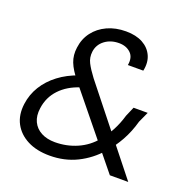

<svg xmlns="http://www.w3.org/2000/svg" viewBox="-128 -836 958 971"><g transform="rotate(20 351.0 -350.5)"><path d="M560 0 241 -392Q205 -436 191 -472Q177 -508 183 -550Q189 -598 216.5 -634.5Q244 -671 288.5 -691.5Q333 -712 389 -712Q443 -712 479.5 -692Q516 -672 532 -636.5Q548 -601 538 -555H455Q463 -598 439 -621Q415 -644 376 -644Q331 -644 299.5 -620Q268 -596 263 -557Q259 -525 273 -497.5Q287 -470 315 -433L659 0ZM239 11Q169 11 119.5 -14.5Q70 -40 46 -85Q22 -130 30 -191Q37 -244 64.5 -288.5Q92 -333 137 -367Q182 -401 240 -421L256 -426L286 -373L269 -367Q203 -346 162 -302.5Q121 -259 113 -198Q107 -156 121.5 -125.5Q136 -95 167 -78.5Q198 -62 241 -62Q304 -62 360 -86.5Q416 -111 455 -159Q480 -189 500.5 -227.5Q521 -266 534 -311L556 -362H632L606 -305Q590 -247 563 -198.5Q536 -150 501 -111Q451 -54 385 -21.5Q319 11 239 11Z"/></g></svg>

Font: DM Sans 36pt
Style: Italic
Weight: 400
Italic angle: -10°
Designer: Colophon Foundry, Jonny Pinhorn
Foundry: Colophon Foundry
Version: Version 4.004;gftools[0.9.30]